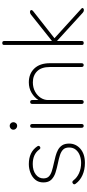

<svg xmlns="http://www.w3.org/2000/svg" viewBox="448 -1216 778 1715"><g transform="rotate(-90 837.5 -358.0)"><path d="M240 11Q180 11 131.5 -10.5Q83 -32 54 -72Q42 -88 59 -98Q72 -107 85 -91Q109 -59 150 -41Q191 -23 240 -23Q275 -23 306.5 -34.5Q338 -46 358 -70Q378 -94 378 -130Q378 -164 360.5 -182.5Q343 -201 311 -211.5Q279 -222 234 -231Q195 -239 156 -251Q117 -263 91.5 -288Q66 -313 66 -360Q66 -403 89.5 -431.5Q113 -460 151 -475Q189 -490 230 -490Q337 -490 388 -415Q399 -399 384 -390Q370 -381 359 -398Q317 -455 230 -455Q172 -455 137 -428Q102 -401 102 -360Q102 -329 118.5 -312Q135 -295 166 -285Q197 -275 240 -266Q271 -259 301.5 -251Q332 -243 357.5 -229Q383 -215 398 -191.5Q413 -168 413 -130Q413 -70 366.5 -29.5Q320 11 240 11Z M571 0Q554 0 554 -20V-458Q554 -478 571 -478Q588 -478 588 -458V-20Q588 0 571 0ZM571 -594Q558 -594 547.5 -604Q537 -614 537 -628Q537 -642 547.5 -651.5Q558 -661 571 -661Q585 -661 594.5 -651.5Q604 -642 604 -628Q604 -614 594.5 -604Q585 -594 571 -594Z M785 0Q767 0 767 -20V-458Q767 -478 785 -478Q802 -478 802 -458V-404Q825 -441 866.5 -465.5Q908 -490 960 -490Q1037 -490 1084 -440.5Q1131 -391 1131 -301V-20Q1131 0 1114 0Q1097 0 1097 -20V-301Q1097 -378 1059 -416Q1021 -454 960 -454Q914 -454 878 -434.5Q842 -415 822 -384Q802 -353 802 -318V-20Q802 0 785 0Z M1310 0Q1294 0 1294 -16V-711Q1294 -727 1310 -727H1313Q1329 -727 1329 -711V-283L1565 -471Q1577 -480 1589 -480Q1601 -480 1605 -471Q1609 -462 1593 -449L1354 -261L1619 -20Q1627 -13 1622 -5.5Q1617 2 1606 2Q1593 2 1582 -8L1329 -239V-16Q1329 0 1313 0Z"/></g></svg>

Font: Zen Maru Gothic Light
Style: Regular
Weight: 300
Designer: Yoshimichi Ohira
Foundry: Positype
Version: Version 1.001